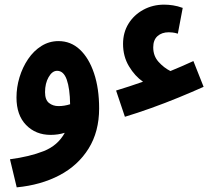

<svg xmlns="http://www.w3.org/2000/svg" viewBox="-20 -577 938 827"><path d="M518 -74 480 -187Q536 -204 596 -225Q561 -249 535.5 -291.5Q510 -334 510 -388Q510 -437 533.5 -475Q557 -513 597.5 -535Q638 -557 687 -557Q705 -557 725 -554Q745 -551 767 -543L746 -432Q733 -436 723 -437Q713 -438 707 -438Q677 -438 658.5 -421.5Q640 -405 640 -373Q640 -336 663 -310.5Q686 -285 714 -271Q763 -291 813 -314L857 -203Q808 -181 749.5 -157Q691 -133 631 -111.5Q571 -90 518 -74ZM52 230 23 109Q107 98 168 74Q229 50 259 -5Q230 4 198 4Q134 4 92.5 -38.5Q51 -81 51 -157Q51 -201 64 -244Q77 -287 101 -322.5Q125 -358 158.5 -379Q192 -400 232 -400Q285 -400 324 -363.5Q363 -327 385 -261.5Q407 -196 407 -110Q407 -10 361.5 63Q316 136 236 178Q156 220 52 230ZM174 -180Q174 -147 191 -133.5Q208 -120 232 -120Q257 -120 282 -128Q281 -196 267.5 -234Q254 -272 226 -272Q205 -272 189.5 -245Q174 -218 174 -180Z"/></svg>

Font: Noto Sans Arabic ExtCond
Style: Bold
Weight: 700
Width: 2
Designer: Monotype Design Team, Nadine Chahine, Nizar Qandah and Khaled Hosny
Foundry: Monotype Imaging Inc.
Version: Version 2.012; ttfautohint (v1.8.4.7-5d5b)